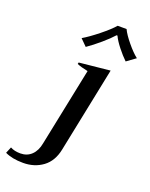

<svg xmlns="http://www.w3.org/2000/svg" viewBox="-242 -828 807 1035"><g transform="rotate(20 162.0 -310.5)"><path d="M89 -616Q125 -637 175 -677Q225 -717 249 -745H300Q313 -717 346 -677Q379 -637 406 -616L355 -579Q330 -603 304 -636Q278 -669 266 -695H261Q239 -670 200 -636.5Q161 -603 126 -579ZM-82 104 -67 68Q-44 81 -9 81Q29 81 54.5 56.5Q80 32 88 -12L180 -460Q140 -468 117 -478L119 -487L296 -505L196 -16Q182 54 134.5 89Q87 124 22 124Q-41 124 -82 104Z"/></g></svg>

Font: Trirong Medium
Style: Italic
Weight: 500
Italic angle: -12°
Designer: Katatrad Team
Foundry: CadsonDemak
Version: Version 1.001